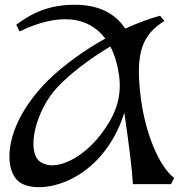

<svg xmlns="http://www.w3.org/2000/svg" viewBox="-20 -773 761 806"><path d="M48 -669 62 -641C226 -720 351 -706 422 -611C331 -561 245 -497 181 -435C-10 -243 -5 -58 61 -9C146 52 409 -6 502 -300C525 -139 533 -74 538 0H698L711 -26C646 -76 591 -215 572 -355C545 -557 579 -627 670 -685L652 -707C611 -696 561 -678 506 -653C460 -721 390 -753 293 -753C192 -753 118 -722 48 -669ZM150 -93C88 -134 128 -309 222 -408C276 -465 355 -525 443 -578C461 -544 473 -504 480 -456C494 -350 454 -275 402 -207C328 -111 214 -50 150 -93Z"/></svg>

Font: Basteleur Moonlight
Style: Regular
Weight: 300
Designer: Keussel
Foundry: Keussel Studio
Version: Version 1.300;Glyphs 3.2 (3192)